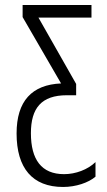

<svg xmlns="http://www.w3.org/2000/svg" viewBox="-20 -734 426 764"><path d="M231 10C282 10 332 -7 360 -31V-89C329 -59 281 -41 235 -41C145 -41 103 -99 103 -204C103 -304 145 -355 246 -355H283V-400L133 -664H344V-714H70V-666L223 -402C107 -397 46 -332 46 -203C46 -65 109 10 231 10Z"/></svg>

Font: Noto Sans Display Condensed Light
Style: Regular
Weight: 300
Width: 3
Designer: Monotype Design Team
Foundry: Monotype Imaging Inc.
Version: Version 1.900